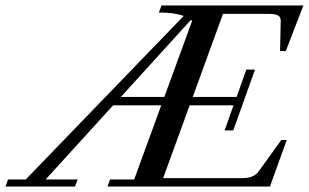

<svg xmlns="http://www.w3.org/2000/svg" viewBox="-88 -683 1131 703"><path d="M-67.9 0 -58.6 -25.9H6.3L584.5 -624.5Q551.8 -637.2 493.7 -637.2L503.4 -663.1H1022.9L958.5 -496.1H937.5L939.9 -607.9Q939.9 -621.1 929.4 -626.7Q918.9 -632.3 894 -632.3H728.5L617.7 -328.1H778.3L814 -428.2H845.7L766.1 -205.6H734.4L767.1 -297.4H606.4L509.3 -30.8H799.8Q841.3 -30.8 858.9 -55.2L941.9 -170.4H961.9L900.4 0H305.7L314.9 -25.9H403.3L502.4 -297.4H326.2L79.1 -25.9H196.3L186.5 0ZM615.2 -606Q614.7 -606.9 613.3 -608.2Q611.8 -609.4 610.8 -609.9L354.5 -328.1H513.7Z"/></svg>

Font: Elstob 14pt Medium
Style: Italic
Weight: 500
Italic angle: -20°
Designer: Peter S. Baker
Version: Version 1.015